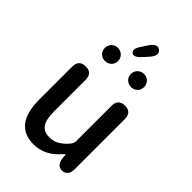

<svg xmlns="http://www.w3.org/2000/svg" viewBox="-277 -1053 1173 1173"><g transform="rotate(45 310.0 -466.5)"><path d="M249 13Q80 13 80 -204V-490Q80 -550 138 -550Q195 -550 195 -490V-218Q195 -148 216.5 -117Q238 -86 287 -86Q325 -86 354.5 -105Q384 -124 407 -153Q419 -168 419 -187V-490Q419 -550 477 -550Q534 -550 534 -490V-59Q534 0 487 3Q441 5 434 -54L432 -76Q431 -83 429.5 -83Q428 -83 417 -71Q345 13 249 13ZM196.5 -656Q172 -656 156 -672Q140 -688 140 -712Q140 -736 156 -752.5Q172 -769 196.5 -769Q221 -769 237.5 -752.5Q254 -736 254 -712Q254 -688 237.5 -672Q221 -656 196.5 -656ZM422.5 -656Q398 -656 381.5 -672Q365 -688 365 -712Q365 -736 381.5 -752.5Q398 -769 422.5 -769Q447 -769 463 -752.5Q479 -736 479 -712Q479 -688 463 -672Q447 -656 422.5 -656ZM343 -836Q304 -792 282 -810Q260 -827 293 -875L317 -911Q351 -962 382 -938Q412 -914 372 -868Z"/></g></svg>

Font: Resource Han Rounded JP Medium
Style: Regular
Weight: 500
Designer: Cyano Hao (round all glyphs); Ryoko NISHIZUKA 西塚涼子 (kana, bopomofo & ideographs); Paul D. Hunt (Latin, Greek & Cyrillic)
Foundry: Cyano Hao
Version: 0.990